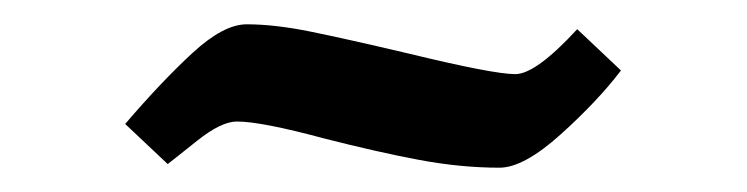

<svg xmlns="http://www.w3.org/2000/svg" viewBox="-20 -409 615 158"><path d="M247 -295Q195 -309 175 -309Q162 -309 142 -293Q122 -277 118 -274L83 -307Q113 -342 138.5 -365.5Q164 -389 183 -389Q206 -389 235.5 -383Q265 -377 316 -365Q386 -348 404 -348Q421 -348 455 -385L491 -351Q472 -326 441.5 -298.5Q411 -271 391 -271Q359 -271 324.5 -277.5Q290 -284 247 -295Z"/></svg>

Font: Grenze Medium
Style: Regular
Weight: 500
Designer: Renata Polastri
Foundry: Omnibus-Type
Version: Version 1.002; ttfautohint (v1.8)